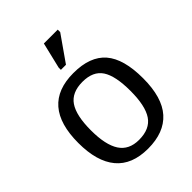

<svg xmlns="http://www.w3.org/2000/svg" viewBox="-217 -866 989 989"><g transform="rotate(-45 278.0 -371.5)"><path d="M514 -265Q514 -125 453.5 -57.5Q393 10 276 10Q159 10 100.5 -60Q42 -130 42 -265Q42 -538 279 -538Q400 -538 457 -472Q514 -406 514 -265ZM422 -265Q422 -374 389.5 -423.5Q357 -473 280 -473Q202 -473 168 -423Q134 -373 134 -265Q134 -159 168 -107Q202 -55 275 -55Q354 -55 388 -105.5Q422 -156 422 -265ZM245 -595V-611L279 -753H380V-735L282 -595Z"/></g></svg>

Font: Libra Sans
Style: Regular
Weight: 400
Foundry: Context Ltd
Version: Version 1.000; ttfautohint (v1.3)